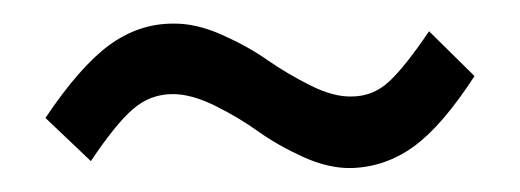

<svg xmlns="http://www.w3.org/2000/svg" viewBox="-20 -430 436 161"><path d="M18.1 -331.1Q46.9 -374 71.5 -392.1Q96.2 -410.2 125 -410.2Q144 -410.6 166 -400.9Q188 -391.1 204.3 -379.6Q220.7 -368.2 240.2 -358.4Q259.8 -348.6 274.9 -349.1Q292.5 -349.1 305.9 -361.3Q319.3 -373.5 339.8 -403.8L377.9 -366.2Q350.6 -324.2 326.9 -307.1Q303.2 -290 274.9 -289.1Q255.9 -288.6 234.4 -298.3Q212.9 -308.1 196.5 -319.8Q180.2 -331.5 160.4 -341.3Q140.6 -351.1 125 -351.1Q106 -351.1 91.6 -338.6Q77.1 -326.2 56.2 -294.9Z"/></svg>

Font: Bebas Neue Regular
Style: Regular
Weight: 400
Designer: Ryoichi Tsunekawa
Foundry: Ryoichi Tsunekawa
Version: Version 001.003